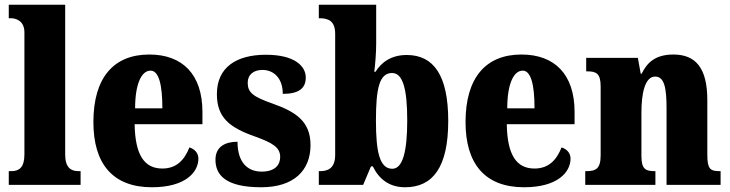

<svg xmlns="http://www.w3.org/2000/svg" viewBox="-20 -780 3081 810"><path d="M17 0H320V-58H311C279 -58 255 -73 255 -128V-760H17V-703H28C41 -703 83 -696 83 -644V-128C83 -73 60 -58 28 -58H17Z M621 10C763 10 817 -54 817 -111C817 -135 800 -152 779 -158C759 -107 726 -69 665 -69C589 -69 550 -126 548 -256H834V-308C834 -467 749 -550 610 -550C460 -550 374 -453 374 -265C374 -91 454 10 621 10ZM665 -323H550C550 -426 577 -482 615 -482C650 -482 665 -423 665 -323Z M1082 10C1220 10 1290 -61 1290 -168C1290 -270 1225 -309 1130 -343C1047 -372 1025 -390 1025 -431C1025 -466 1051 -485 1087 -485C1135 -485 1173 -450 1173 -384C1240 -384 1270 -407 1270 -453C1270 -501 1223 -549 1102 -549C977 -549 895 -496 895 -383C895 -284 948 -242 1056 -204C1128 -178 1162 -159 1162 -118C1162 -85 1141 -56 1084 -56C1025 -56 982 -94 982 -182C931 -182 889 -162 889 -106C889 -41 933 10 1082 10Z M1689 10C1807 10 1871 -76 1871 -270C1871 -463 1809 -548 1696 -548C1630 -548 1589 -517 1564 -477H1559C1563 -508 1567 -558 1567 -595V-760H1325V-703H1328C1365 -703 1394 -692 1394 -637V-127C1394 -67 1360 -58 1330 -58H1325V0H1512L1545 -78H1553C1578 -26 1621 10 1689 10ZM1635 -68C1581 -68 1566 -141 1566 -271C1566 -406 1580 -472 1634 -472C1679 -472 1698 -407 1698 -272C1698 -141 1679 -68 1635 -68Z M2191 10C2333 10 2387 -54 2387 -111C2387 -135 2370 -152 2349 -158C2329 -107 2296 -69 2235 -69C2159 -69 2120 -126 2118 -256H2404V-308C2404 -467 2319 -550 2180 -550C2030 -550 1944 -453 1944 -265C1944 -91 2024 10 2191 10ZM2235 -323H2120C2120 -426 2147 -482 2185 -482C2220 -482 2235 -423 2235 -323Z M2449 0H2745V-58H2742C2703 -58 2686 -67 2686 -122V-305C2686 -384 2700 -457 2744 -457C2783 -457 2792 -408 2792 -323V0H3020V-58H3016C2976 -58 2964 -67 2964 -128V-358C2964 -493 2915 -550 2821 -550C2743 -550 2709 -514 2687 -469H2683L2671 -536H2453V-479H2457C2496 -479 2514 -470 2514 -415V-125C2514 -67 2493 -58 2453 -58H2449Z"/></svg>

Font: Noto Serif Ethiopic Condensed Black
Style: Regular
Weight: 900
Width: 3
Designer: Monotype Design Team
Foundry: Monotype Imaging Inc.
Version: Version 2.102